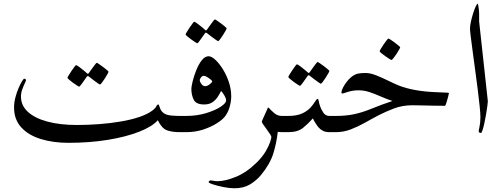

<svg xmlns="http://www.w3.org/2000/svg" viewBox="-20 -720 2734 1046"><path d="M1023.9 -44.4Q1023.9 -27.8 1018.8 -13.9Q1013.7 0 989.7 0H961.4Q917 0 889.2 -10.3Q861.3 -20.5 839.8 -64.9Q808.6 -29.8 737.3 -2Q666 25.9 566.9 42Q467.8 58.1 352.5 58.1Q270 58.1 202.9 37.6Q135.7 17.1 96.2 -25.6Q56.6 -68.4 56.6 -134.8Q56.6 -162.1 64 -189.7Q71.3 -217.3 81.3 -240.5Q91.3 -263.7 100.1 -277.6Q108.9 -291.5 111.8 -291.5Q114.3 -291.5 117.9 -289.6Q121.6 -287.6 121.6 -282.7Q121.6 -279.3 114.7 -265.4Q107.9 -251.5 101.1 -232.4Q94.2 -213.4 94.2 -193.8Q94.2 -145.5 131.8 -110.8Q169.4 -76.2 238 -57.6Q306.6 -39.1 398.4 -39.1Q458 -39.1 519.3 -43.7Q580.6 -48.3 637.2 -57.9Q693.8 -67.4 739.3 -82.8Q784.7 -98.1 812 -119.1Q826.2 -129.9 831.3 -140.4Q836.4 -150.9 842.8 -150.9Q845.7 -150.9 851.1 -133.1Q856.4 -115.2 871.6 -104Q885.7 -93.3 911.1 -90.8Q936.5 -88.4 961.4 -88.4H989.7Q1013.7 -88.4 1018.8 -74.7Q1023.9 -61 1023.9 -44.4ZM571.3 -329.1Q571.3 -326.7 565.2 -315.7Q559.1 -304.7 550.5 -291.5Q542 -278.3 534.7 -268.8Q527.3 -259.3 524.4 -259.3Q522.9 -259.3 513.9 -265.6Q504.9 -272 493.4 -280.5Q481.9 -289.1 473.4 -295.9Q464.8 -302.7 463.9 -303.2Q460.9 -305.7 458.5 -305.7Q456.1 -305.7 453.6 -303.2Q452.6 -302.2 443.4 -288.6Q434.1 -274.9 424.1 -261.5Q414.1 -248 411.1 -248Q409.2 -248 399.2 -254.4Q389.2 -260.7 377.2 -269.5Q365.2 -278.3 356.4 -285.9Q347.7 -293.5 347.7 -295.9Q347.7 -298.8 354.2 -309.6Q360.8 -320.3 369.4 -333.3Q377.9 -346.2 385.3 -355.7Q392.6 -365.2 394 -365.2Q398.4 -365.2 412.1 -355Q425.8 -344.7 438.5 -334.2Q451.2 -323.7 452.1 -322.3Q456.5 -317.9 458.5 -317.9Q461.4 -317.9 464.8 -323.2Q465.8 -324.7 475.3 -338.1Q484.9 -351.6 494.9 -364.7Q504.9 -377.9 506.8 -377.9Q509.3 -377.9 519.3 -371.1Q529.3 -364.3 541.5 -355.2Q553.7 -346.2 562.5 -338.4Q571.3 -330.6 571.3 -329.1Z M1239.7 -193.8Q1239.7 -168.9 1231.2 -137.9Q1222.7 -106.9 1203.6 -83Q1190.4 -66.9 1159.7 -47.4Q1128.9 -27.8 1086.2 -13.9Q1043.5 0 993.2 0H967.3Q940.4 0 934.3 -13.9Q928.2 -27.8 928.2 -44.4Q928.2 -61 934.3 -74.7Q940.4 -88.4 967.3 -88.4H993.2Q1052.7 -88.4 1102.5 -103.5Q1152.3 -118.7 1182.1 -138.4Q1211.9 -158.2 1211.9 -172.9Q1211.9 -183.6 1203.1 -198.7Q1194.3 -213.9 1184.6 -224.6Q1177.2 -209.5 1166 -192.1Q1154.8 -174.8 1137.2 -162.8Q1119.6 -150.9 1091.8 -150.9Q1048.3 -150.9 1035.4 -176.8Q1022.5 -202.6 1022.5 -236.3Q1022.5 -247.6 1029.3 -275.9Q1036.1 -304.2 1048.6 -335.9Q1061 -367.7 1078.4 -390.6Q1095.7 -413.6 1116.7 -413.6Q1131.8 -413.6 1152.6 -394.8Q1173.3 -376 1193.4 -344.2Q1213.4 -312.5 1226.6 -273.4Q1239.7 -234.4 1239.7 -193.8ZM1136.2 -276.9Q1136.2 -279.8 1127.4 -287.1Q1118.7 -294.4 1107.7 -300.8Q1096.7 -307.1 1090.3 -307.1Q1082.5 -307.1 1075.4 -298.8Q1068.4 -290.5 1068.4 -282.7Q1068.4 -273.9 1077.4 -262.2Q1086.4 -250.5 1098.6 -250.5Q1108.9 -250.5 1122.6 -261Q1136.2 -271.5 1136.2 -276.9ZM1214.8 -565.4Q1214.8 -563 1208.7 -552Q1202.6 -541 1194.1 -527.8Q1185.5 -514.6 1178.2 -505.1Q1170.9 -495.6 1168 -495.6Q1166.5 -495.6 1157.5 -502Q1148.4 -508.3 1137 -516.8Q1125.5 -525.4 1116.9 -532.2Q1108.4 -539.1 1107.4 -539.6Q1104.5 -542 1102.1 -542Q1099.6 -542 1097.2 -539.6Q1096.2 -538.6 1086.9 -524.9Q1077.6 -511.2 1067.6 -497.8Q1057.6 -484.4 1054.7 -484.4Q1052.7 -484.4 1042.7 -490.7Q1032.7 -497.1 1020.8 -505.9Q1008.8 -514.6 1000 -522.2Q991.2 -529.8 991.2 -532.2Q991.2 -535.2 997.8 -545.9Q1004.4 -556.6 1012.9 -569.6Q1021.5 -582.5 1028.8 -592Q1036.1 -601.6 1037.6 -601.6Q1042 -601.6 1055.7 -591.3Q1069.3 -581.1 1082 -570.6Q1094.7 -560.1 1095.7 -558.6Q1100.1 -554.2 1102.1 -554.2Q1105 -554.2 1108.4 -559.6Q1109.4 -561 1118.9 -574.5Q1128.4 -587.9 1138.4 -601.1Q1148.4 -614.3 1150.4 -614.3Q1152.8 -614.3 1162.8 -607.4Q1172.9 -600.6 1185.1 -591.6Q1197.3 -582.5 1206.1 -574.7Q1214.8 -566.9 1214.8 -565.4Z M1580.6 -44.4Q1580.6 -27.8 1574.5 -13.9Q1568.4 0 1541.5 0H1515.1Q1510.3 0 1505.1 -0.7Q1500 -1.5 1493.2 -1.5Q1486.8 58.6 1469 116Q1451.2 173.3 1402.8 232.4Q1376 264.6 1341.1 285.2Q1306.2 305.7 1256.8 305.7Q1230.5 305.7 1197.5 299.1Q1164.6 292.5 1140.6 284.7Q1116.7 276.9 1116.7 272.5Q1116.7 268.6 1120.6 265.6Q1124.5 262.7 1127.9 262.7Q1130.4 262.7 1143.3 264.9Q1156.2 267.1 1165.5 267.1Q1207 267.1 1265.6 243.2Q1324.2 219.2 1380.9 163.1Q1411.6 131.8 1428.5 102.8Q1445.3 73.7 1451.9 52.7Q1458.5 31.7 1458.5 26.4Q1458.5 22 1450.7 10Q1442.9 -2 1432.4 -16.1Q1421.9 -30.3 1414.1 -41.7Q1406.2 -53.2 1406.2 -56.6Q1406.2 -59.1 1413.8 -75.9Q1421.4 -92.8 1429.4 -110.6Q1437.5 -128.4 1439.5 -133.3H1443.8Q1458 -117.2 1475.3 -102.8Q1492.7 -88.4 1515.1 -88.4H1541.5Q1568.4 -88.4 1574.5 -74.7Q1580.6 -61 1580.6 -44.4Z M1840.8 -44.4Q1840.8 -27.8 1834.7 -13.9Q1828.6 0 1801.8 0H1774.4Q1754.9 0 1741.2 -6.3Q1727.5 -12.7 1716.3 -24.9Q1709 -33.2 1699.5 -47.9Q1689.9 -62.5 1684.6 -75.2Q1659.7 -46.9 1630.9 -23.4Q1602.1 0 1549.8 0H1523.9Q1497.1 0 1491 -13.9Q1484.9 -27.8 1484.9 -44.4Q1484.9 -61 1491 -74.7Q1497.1 -88.4 1523.9 -88.4H1549.8Q1597.7 -88.4 1627 -102.3Q1656.2 -116.2 1672.4 -134.8Q1688.5 -153.3 1696.8 -167.2Q1705.1 -181.2 1710.4 -181.2Q1714.8 -181.2 1716.6 -169.2Q1718.3 -157.2 1723.6 -142.1Q1729 -125 1741.2 -106.7Q1753.4 -88.4 1774.4 -88.4H1801.8Q1828.6 -88.4 1834.7 -74.7Q1840.8 -61 1840.8 -44.4ZM1774.4 -333.5Q1774.4 -331.1 1768.3 -320.1Q1762.2 -309.1 1753.7 -295.9Q1745.1 -282.7 1737.8 -273.2Q1730.5 -263.7 1727.5 -263.7Q1726.1 -263.7 1717 -270Q1708 -276.4 1696.5 -284.9Q1685.1 -293.5 1676.5 -300.3Q1668 -307.1 1667 -307.6Q1664.1 -310.1 1661.6 -310.1Q1659.2 -310.1 1656.7 -307.6Q1655.8 -306.6 1646.5 -293Q1637.2 -279.3 1627.2 -265.9Q1617.2 -252.4 1614.3 -252.4Q1612.3 -252.4 1602.3 -258.8Q1592.3 -265.1 1580.3 -273.9Q1568.4 -282.7 1559.6 -290.3Q1550.8 -297.9 1550.8 -300.3Q1550.8 -303.2 1557.4 -314Q1564 -324.7 1572.5 -337.6Q1581.1 -350.6 1588.4 -360.1Q1595.7 -369.6 1597.2 -369.6Q1601.6 -369.6 1615.2 -359.4Q1628.9 -349.1 1641.6 -338.6Q1654.3 -328.1 1655.3 -326.7Q1659.7 -322.3 1661.6 -322.3Q1664.6 -322.3 1668 -327.6Q1668.9 -329.1 1678.5 -342.5Q1688 -356 1698 -369.1Q1708 -382.3 1710 -382.3Q1712.4 -382.3 1722.4 -375.5Q1732.4 -368.7 1744.6 -359.6Q1756.8 -350.6 1765.6 -342.8Q1774.4 -335 1774.4 -333.5Z M2425.8 -212.9Q2425.8 -210.4 2421.4 -193.1Q2417 -175.8 2411.9 -159.7Q2406.7 -143.6 2403.8 -143.6Q2375 -143.6 2339.6 -144.3Q2304.2 -145 2273.4 -145.8Q2242.7 -146.5 2226.6 -146.5Q2172.4 -146.5 2126.7 -129.2Q2081.1 -111.8 2046.9 -94.2Q2008.3 -74.2 1969.5 -52.2Q1930.7 -30.3 1891.1 -15.1Q1851.6 0 1809.6 0H1783.7Q1756.8 0 1750.7 -13.9Q1744.6 -27.8 1744.6 -44.4Q1744.6 -61 1750.7 -74.7Q1756.8 -88.4 1783.7 -88.4H1809.6Q1863.8 -88.4 1907.2 -97.4Q1950.7 -106.4 1999.5 -126Q2026.9 -137.2 2058.1 -148.9Q2089.4 -160.6 2118.2 -169.9Q2086.4 -180.2 2055.7 -193.8Q2024.9 -207.5 1994.6 -217.8Q1964.4 -228 1933.1 -228Q1901.9 -228 1875.2 -219.2Q1848.6 -210.4 1844.2 -210.4Q1840.3 -210.4 1840.3 -215.8Q1840.3 -231.4 1858.4 -259.5Q1876.5 -287.6 1899.4 -304.7Q1915.5 -315.9 1931.2 -319.1Q1946.8 -322.3 1971.7 -322.3Q1997.6 -322.3 2029.5 -309.6Q2061.5 -296.9 2094.2 -280.8Q2127 -264.6 2154.3 -253.4Q2191.9 -238.8 2241.2 -229.7Q2290.5 -220.7 2345.7 -218.3Q2379.9 -216.3 2402.8 -215.8Q2425.8 -215.3 2425.8 -212.9ZM2160.2 -462.4Q2160.2 -460 2154.1 -449Q2147.9 -438 2139.4 -425Q2130.9 -412.1 2123 -402.6Q2115.2 -393.1 2112.3 -393.1Q2110.8 -393.1 2100.8 -399.4Q2090.8 -405.8 2078.6 -414.3Q2066.4 -422.9 2057.4 -430.4Q2048.3 -438 2048.3 -440.4Q2048.3 -443.4 2054.7 -454.1Q2061 -464.8 2069.8 -477.8Q2078.6 -490.7 2086.2 -500.2Q2093.8 -509.8 2095.7 -509.8Q2098.6 -509.8 2108.9 -503.2Q2119.1 -496.6 2130.9 -487.8Q2142.6 -479 2151.4 -471.4Q2160.2 -463.9 2160.2 -462.4Z M2637.7 -168.5Q2637.7 -161.6 2635 -142.1Q2632.3 -122.6 2628.2 -97.7Q2624 -72.8 2618.9 -49.6Q2613.8 -26.4 2608.9 -11Q2604 4.4 2600.1 4.4Q2587.9 4.4 2587.9 -7.3Q2587.9 -10.3 2592.5 -30.8Q2597.2 -51.3 2597.2 -83Q2597.2 -103 2593 -142.8Q2588.9 -182.6 2582.5 -233.4Q2576.2 -284.2 2568.8 -337.6Q2561.5 -391.1 2555.2 -438.7Q2548.8 -486.3 2544.7 -519.8Q2540.5 -553.2 2540.5 -563Q2540.5 -579.1 2545.4 -601.6Q2550.3 -624 2557.1 -646Q2564 -668 2571 -683.3Q2578.1 -698.7 2582.5 -700.2Q2585.4 -695.8 2587.9 -675.3Q2590.3 -654.8 2590.3 -643.6V-603Z"/></svg>

Font: Rohingya Solluk
Style: Regular
Weight: 400
Designer: SIL International
Foundry: SIL International
Version: Version 1.001